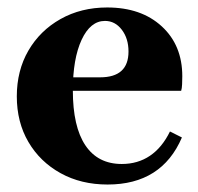

<svg xmlns="http://www.w3.org/2000/svg" viewBox="-20 -480 529 514"><path d="M268 14Q197 14 142 -16.5Q87 -47 56 -100Q25 -153 25 -222Q25 -291 56 -344.5Q87 -398 142 -429Q197 -460 267 -460Q358 -460 413 -409.5Q468 -359 468 -276Q468 -266 467.5 -254.5Q467 -243 465 -237H111L113 -273H248Q324 -273 324 -342Q324 -377 306 -400.5Q288 -424 261 -424Q222 -424 198.5 -373.5Q175 -323 175 -238Q175 -141 208.5 -91Q242 -41 306 -41Q349 -41 381.5 -63Q414 -85 435 -128L467 -112Q413 14 268 14Z"/></svg>

Font: Baskervville SC
Style: Regular
Weight: 400
Designer: Alexis Faudot, Rémi Forte, Morgane Pierson, Rafael Ribas, Tanguy Vanlaeys, Rosalie Wagner, Thomas Huot-Marchand
Foundry: ANRT
Version: Version 1.100